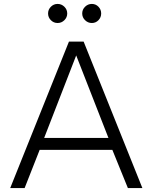

<svg xmlns="http://www.w3.org/2000/svg" viewBox="-20 -963 781 983"><path d="M309.6 -859.6Q294.9 -845.2 274.9 -845.2Q254.9 -845.2 240.5 -859.6Q226.1 -874 226.1 -894Q226.1 -914.1 240.5 -928.5Q254.9 -942.9 274.9 -942.9Q294.9 -942.9 309.6 -928.5Q324.2 -914.1 324.2 -894Q324.2 -874 309.6 -859.6ZM484.1 -859.6Q470.2 -845.2 450.2 -845.2Q430.2 -845.2 415.5 -859.6Q400.9 -874 400.9 -894Q400.9 -914.1 415.5 -928.5Q430.2 -942.9 450.2 -942.9Q470.2 -942.9 484.1 -928.5Q498 -914.1 498 -894Q498 -874 484.1 -859.6ZM555.2 -195.8H183.1L106 0H32.2L333 -750H408.2L709 0H634.8ZM535.2 -256.8 370.1 -679.2 206.1 -256.8Z"/></svg>

Font: Oakes Grotesk
Style: Light
Weight: 300
Designer: Samuel Oakes
Foundry: Samuel Oakes
Version: Version 1.0 | wf-rip DC20170320